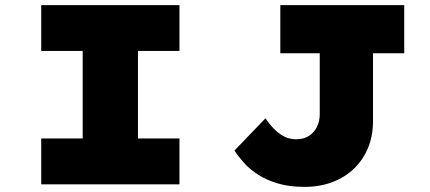

<svg xmlns="http://www.w3.org/2000/svg" viewBox="-20 -720 1678 750"><path d="M141 0V-179H303V-521H141V-700H681V-521H519V-179H681V0ZM1169 10Q1110 10 1065 -3.5Q1020 -17 987 -38.5Q954 -60 931.5 -85.5Q909 -111 896 -132L1017 -258Q1025 -246 1035.5 -233Q1046 -220 1060.5 -207Q1075 -194 1094 -185Q1113 -176 1137 -176Q1166 -176 1186.5 -189Q1207 -202 1218 -224.5Q1229 -247 1229 -274V-512H1075V-700H1559V-512H1437V-247Q1437 -189 1417.5 -142Q1398 -95 1362.5 -61Q1327 -27 1278 -8.5Q1229 10 1169 10Z"/></svg>

Font: Lexend Giga Black
Style: Regular
Weight: 900
Designer: Bonnie Shaver-Troup, Thomas Jockin
Foundry: Lexend
Version: Version 1.007